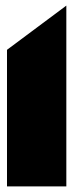

<svg xmlns="http://www.w3.org/2000/svg" viewBox="-20 -666 262 686"><path d="M217 -646V0H5V-488Z"/></svg>

Font: FFF_tuoi-tre Black
Style: Regular
Weight: 900
Designer: bBox Type GmbH
Foundry: bBox Type GmbH
Version: Version 1.001